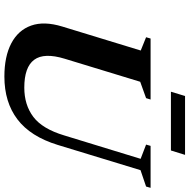

<svg xmlns="http://www.w3.org/2000/svg" viewBox="-14 -858 884 897"><g transform="rotate(90 428.5 -409.0)"><path d="M254 -269Q224.5 -172.5 258.8 -126.2Q293 -80 389 -80Q469.5 -80 525.5 -122.2Q581.5 -164.5 612 -266L721.5 -623.5L655 -649L661 -670H857L851 -649L774.5 -623L656.5 -236Q617.5 -109 537.2 -48Q457 13 337 13Q243.5 13 182 -19.2Q120.5 -51.5 99 -112Q77.5 -172.5 103.5 -257.5L215.5 -624L153.5 -649L159.5 -670H444.5L438 -649L361.5 -621.5ZM408 -765 428 -831H703L682.5 -765Z"/></g></svg>

Font: Newsreader Text
Style: Bold Italic
Weight: 700
Italic angle: -17°
Designer: Hugues Gentile
Foundry: Production Type
Version: Version 1.001